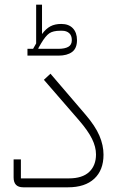

<svg xmlns="http://www.w3.org/2000/svg" viewBox="-20 -798 505 818"><path d="M79 0Q38 0 38 -42V-119H69V-38H273Q331 -38 360 -65.5Q389 -93 389 -140Q389 -172 372 -206.5Q355 -241 317 -285L167 -458L195 -484L344 -310Q386 -261 403.5 -220Q421 -179 421 -139Q421 -73 381.5 -36.5Q342 0 270 0ZM97 -590H121L134 -613V-778H159V-653Q176 -676 195 -686Q214 -696 241 -696Q273 -696 290.5 -677.5Q308 -659 308 -627Q308 -592 287 -576.5Q266 -561 229 -561H97ZM143 -592 144 -590H229Q256 -590 271 -598.5Q286 -607 286 -627Q286 -647 274.5 -657Q263 -667 245 -667H236Q206 -667 190 -656Q174 -645 155 -613Z"/></svg>

Font: IBM Plex Sans Arabic ExtLt
Style: Regular
Weight: 200
Designer: Mike Abbink, Paul van der Laan, Pieter van Rosmalen, Wael Morcos, Khajak Apelian
Foundry: Bold Monday
Version: Version 1.2